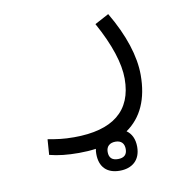

<svg xmlns="http://www.w3.org/2000/svg" viewBox="-72 -359 729 747"><g transform="rotate(-10 293.0 14.0)"><path d="M197.8 222.7C221.7 222.7 244.1 221.2 265.1 218.3C263.7 224.6 263.2 231.4 263.2 238.3C263.2 289.6 291.5 318.4 342.3 318.4C390.1 318.4 424.8 292 424.8 238.3C424.8 207.5 413.6 185.1 394.5 171.9C455.6 129.4 486.8 60.1 486.8 -34.7C486.8 -108.9 458.5 -196.3 403.3 -289.6L347.7 -259.8C398.4 -168 422.9 -91.3 422.9 -31.2C422.9 96.2 342.8 159.2 189.9 159.2C147.9 159.2 123 155.3 86.4 148.9L82 210C116.2 218.8 152.3 222.7 197.8 222.7ZM343.3 272.5C320.8 272.5 308.1 262.2 308.1 238.3C308.1 215.8 322.8 204.1 344.7 204.1C367.7 204.1 379.4 217.3 379.4 239.3C379.4 262.2 366.2 272.5 343.3 272.5Z"/></g></svg>

Font: Cascadia Code Light
Style: Regular
Weight: 300
Monospace: yes
Designer: Aaron Bell
Foundry: Saja Typeworks
Version: Version 2404.023